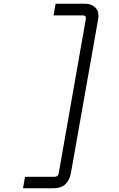

<svg xmlns="http://www.w3.org/2000/svg" viewBox="-20 -831 640 1036"><path d="M104 185 115 123H273Q294 123 297 103L443 -728Q446 -748 427 -748H269L280 -811H440Q473 -811 495 -789.5Q517 -768 509 -724L363 101Q356 141 333 163Q310 185 264 185Z"/></svg>

Font: DM Mono Light
Style: Italic
Weight: 300
Italic angle: -10°
Designer: Colophon Foundry
Foundry: Colophon Foundry
Version: Version 1.000; ttfautohint (v1.8.2.53-6de2)